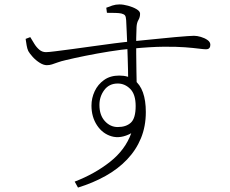

<svg xmlns="http://www.w3.org/2000/svg" viewBox="-20 -788 1040 869"><path d="M318 34Q409 -1 478 -55.5Q547 -110 574 -185Q526 -159 485 -171Q444 -183 419 -221Q394 -259 394 -310Q394 -344 408.5 -375Q423 -406 451 -426Q479 -446 520 -446Q561 -446 587.5 -426Q614 -406 627 -369.5Q640 -333 640 -281Q640 -216 618 -162.5Q596 -109 555 -66Q514 -23 457.5 8.5Q401 40 333 61ZM513 -213Q551 -213 572.5 -233Q594 -253 594 -308Q594 -361 569.5 -385.5Q545 -410 513 -410Q474 -410 452 -380.5Q430 -351 430 -313Q430 -267 454.5 -240Q479 -213 513 -213ZM192 -493Q177 -493 159.5 -504Q142 -515 128 -530.5Q114 -546 108 -557Q103 -568 100.5 -583Q98 -598 96 -612L117 -620Q126 -605 135.5 -589.5Q145 -574 158 -563Q171 -552 188 -552Q199 -552 231 -556Q263 -560 308 -566Q353 -572 402.5 -579Q452 -586 498.5 -592Q545 -598 580 -601Q643 -607 690.5 -612Q738 -617 772.5 -620Q807 -623 828 -624.5Q849 -626 858 -626Q872 -626 889 -621Q906 -616 919 -607Q932 -598 932 -585Q932 -576 927.5 -570.5Q923 -565 912 -565Q902 -565 879 -568Q856 -571 817.5 -574Q779 -577 720.5 -576.5Q662 -576 579 -568Q531 -564 475 -555Q419 -546 367 -535.5Q315 -525 278 -516Q256 -511 241 -505.5Q226 -500 215 -496.5Q204 -493 192 -493ZM560 -425Q560 -443 559.5 -468.5Q559 -494 558 -523.5Q557 -553 556 -584Q555 -615 553.5 -644Q552 -673 551 -697Q550 -713 545.5 -718.5Q541 -724 529 -727Q519 -729 503 -729.5Q487 -730 464 -730L461 -753Q473 -758 488.5 -763Q504 -768 521 -768Q538 -768 560 -762Q582 -756 598 -746.5Q614 -737 614 -726Q614 -710 606.5 -697.5Q599 -685 598 -665Q597 -647 596.5 -615.5Q596 -584 596.5 -545Q597 -506 597.5 -465Q598 -424 599 -388Z"/></svg>

Font: Noto Serif JP ExtraLight ExtraLight
Style: Regular
Weight: 250
Version: Version 2.003-H1;hotconv 1.1.1;makeotfexe 2.6.0